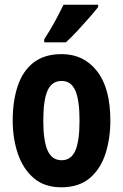

<svg xmlns="http://www.w3.org/2000/svg" viewBox="-20 -786 523 816"><path d="M449 -274Q449 -198 428.5 -133.5Q408 -69 362 -29.5Q316 10 240 10Q169 10 123.5 -29Q78 -68 56 -132.5Q34 -197 34 -274Q34 -357 55.5 -421Q77 -485 123 -520.5Q169 -556 242 -556Q336 -556 392.5 -483.5Q449 -411 449 -274ZM164 -273Q164 -187 182.5 -146Q201 -105 242 -105Q282 -105 300 -145.5Q318 -186 318 -274Q318 -361 300 -401.5Q282 -442 242 -442Q201 -442 182.5 -402Q164 -362 164 -273ZM397 -756Q383 -738 359.5 -711Q336 -684 309.5 -655.5Q283 -627 260 -606H168V-619Q194 -659 214 -696Q234 -733 250 -766H397Z"/></svg>

Font: Noto Sans Gujarati ExtraCondensed
Style: Bold
Weight: 700
Width: 2
Designer: Jelle Bosma - Monotype Design Team, Universal Thirst
Foundry: Monotype Imaging Inc.
Version: Version 2.106; ttfautohint (v1.8.4.7-5d5b)